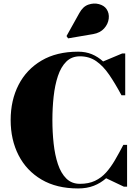

<svg xmlns="http://www.w3.org/2000/svg" viewBox="-20 -1051 774 1081"><path d="M420 10Q298.5 10 213.8 -40Q129 -90 84.5 -177Q40 -264 40 -375Q40 -486.5 84.5 -573.2Q129 -660 213.8 -710Q298.5 -760 420 -760Q462.5 -760 497 -745.8Q531.5 -731.5 560.5 -705L668 -750H685V-514.5H664Q629 -580 595.2 -629.5Q561.5 -679 522 -706.5Q482.5 -734 430 -734Q383.5 -734 353.2 -704Q323 -674 306 -622.8Q289 -571.5 282 -507.5Q275 -443.5 275 -375Q275 -307 282 -242.8Q289 -178.5 306 -127.2Q323 -76 353.2 -46Q383.5 -16 430 -16Q479 -16 514.5 -32.8Q550 -49.5 577 -79.5Q604 -109.5 627.2 -149.5Q650.5 -189.5 674.5 -235.5H695.5V0H677.5L577.5 -47.5Q546.5 -20 507.8 -5Q469 10 420 10ZM363.5 -835 354.5 -848 427 -978Q447 -1014.5 477.8 -1025Q508.5 -1035.5 537.2 -1027.8Q566 -1020 579.5 -1000.5Q596 -976.5 592.2 -946Q588.5 -915.5 566.2 -890.8Q544 -866 504.5 -859Z"/></svg>

Font: Bodoni Moda Black
Style: Regular
Weight: 900
Version: Version 2.005